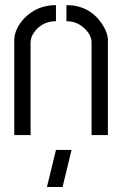

<svg xmlns="http://www.w3.org/2000/svg" viewBox="-20 -541 489 769"><path d="M168 208 204.1 59.6H266.6L230.5 208ZM37.1 0V-378.9Q37.1 -425.8 79.1 -469.7Q129.9 -520.5 204.1 -520.5V-456.1Q151.4 -456.1 119.1 -415Q102.5 -393.6 102.5 -371.1V0ZM246.1 -456.1V-520.5Q335.9 -520.5 386.7 -448.2Q412.1 -411.1 412.1 -378.9V0H346.7V-371.1Q346.7 -402.3 314.5 -430.7Q285.2 -456.1 246.1 -456.1Z"/></svg>

Font: Post No Bills Colombo Medium
Style: Regular
Weight: 500
Designer: Kosala Senevirathne, Siva Puranthara, Lasantha Premarathna, Tharique Azeez
Foundry: Mooniak
Version: Version 1.220 ; ttfautohint (v1.6)